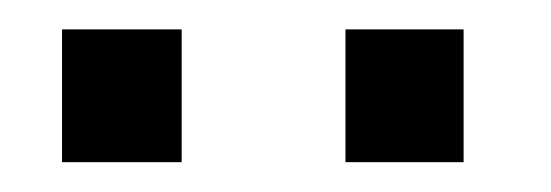

<svg xmlns="http://www.w3.org/2000/svg" viewBox="-20 -705 373 130"><path d="M293.9 -595.2H213.9V-685.1H293.9ZM103 -595.2H22V-685.1H103Z"/></svg>

Font: Libra Sans Modern
Style: Regular
Weight: 400
Foundry: Stefan Peev, Context Ltd
Version: Version 1.000